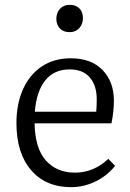

<svg xmlns="http://www.w3.org/2000/svg" viewBox="-20 -760 536 794"><path d="M274 14Q169 14 108.5 -56.5Q48 -127 48 -251Q48 -330 75 -390.5Q102 -451 152.5 -485Q203 -519 273 -519Q357 -519 404 -470.5Q451 -422 451 -344Q451 -300 441 -250H123Q125 -146 170 -96Q215 -46 290 -46Q367 -46 428 -103L456 -74Q422 -32 374 -9Q326 14 274 14ZM124 -298H378Q379 -310 379.5 -322.5Q380 -335 380 -350Q380 -406 351.5 -439.5Q323 -473 268 -473Q204 -473 167.5 -428Q131 -383 124 -298ZM268 -627Q242 -627 227.5 -642.5Q213 -658 213 -682Q213 -707 228 -723.5Q243 -740 268 -740Q294 -740 308.5 -725Q323 -710 323 -685Q323 -661 308 -644Q293 -627 268 -627Z"/></svg>

Font: Literata 12pt Light
Style: Regular
Weight: 300
Designer: Latin by Veronika Burian and Jose Scaglione. Greek by Irene Vlachou. Cyrillic by Vera Evstafieva.
Foundry: TypeTogether
Version: Version 3.002